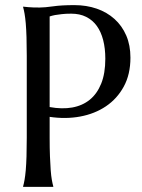

<svg xmlns="http://www.w3.org/2000/svg" viewBox="-20 -726 552 746"><path d="M172.9 -310.1Q220.7 -301.3 260.5 -308.3Q300.3 -315.4 328.9 -338.6Q357.4 -361.8 373.3 -401.4Q389.2 -440.9 389.2 -498Q389.2 -537.6 380.9 -570.1Q372.6 -602.5 356.2 -625.2Q339.8 -647.9 314.9 -660.4Q290 -672.9 256.8 -672.9Q235.8 -672.9 220.2 -671.1Q204.6 -669.4 193.8 -667.5Q181.2 -665 172.9 -662.1ZM69.8 -700.2Q79.6 -699.2 90.3 -698.2Q99.6 -697.3 111.1 -697Q122.6 -696.8 134.8 -696.8Q153.8 -696.8 186.3 -701.4Q218.8 -706.1 269 -706.1Q315.9 -706.1 355.7 -692.4Q395.5 -678.7 424.8 -652.3Q454.1 -626 470.5 -588.1Q486.8 -550.3 486.8 -502Q486.8 -437 460.9 -389.6Q435.1 -342.3 391.6 -313Q348.1 -283.7 291.5 -273.2Q234.9 -262.7 172.9 -272V-190.9Q172.9 -149.4 174.1 -118.4Q175.3 -87.4 177 -64.9Q178.7 -42.5 181.4 -27.3Q184.1 -12.2 187 -2V0H69.8V-2Q72.8 -12.2 75.4 -27.3Q78.1 -42.5 80.1 -64.9Q82 -87.4 83 -118.4Q84 -149.4 84 -190.9V-508.8Q84 -550.3 83 -581.3Q82 -612.3 80.1 -635Q78.1 -657.7 75.4 -672.9Q72.8 -688 69.8 -698.2Z"/></svg>

Font: Marcellus SC
Style: Regular
Weight: 400
Designer: Astigmatic (AOETI)
Foundry: Astigmatic (AOETI)
Version: Version 1.001